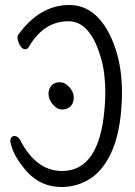

<svg xmlns="http://www.w3.org/2000/svg" viewBox="-20 -732 540 768"><path d="M226 16Q144 16 88 -45Q40 -100 27 -144Q21 -164 21 -169Q23 -188 38 -188Q51 -188 60 -173Q124 -48 228 -48Q377 -48 398 -295Q407 -396 390 -477Q348 -647 254 -647Q155 -647 95 -544Q90 -535 81 -535Q68 -535 58.5 -553Q49 -571 50 -584Q50 -589 53 -593Q139 -712 257 -712Q361 -712 420.5 -590Q480 -468 465 -293Q456 -185 422.5 -116Q389 -47 338 -15.5Q287 16 226 16ZM262.5 -307Q250 -294 229 -294Q208 -294 191 -314.5Q174 -335 174 -356Q174 -377 186 -390Q198 -403 219 -403Q240 -403 257.5 -383.5Q275 -364 275 -342Q275 -320 262.5 -307Z"/></svg>

Font: LXGW WenKai Mono Lite
Style: Regular
Weight: 400
Monospace: yes
Designer: LXGW / Fontworks Inc.
Foundry: LXGW / Fontworks Inc.
Version: Version 1.520; June 14, 2025